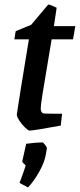

<svg xmlns="http://www.w3.org/2000/svg" viewBox="-20 -565 351 844"><path d="M54 -63Q60 -107 107 -392H43L49 -428L117 -456L192 -545Q201 -545 229 -531L217 -450H311L301 -392H207L192 -302Q175 -202 167 -152Q159 -102 159 -88Q159 -69 173 -66Q180 -65 253 -65L247 -13Q128 9 110 9Q104 9 89.5 -5Q75 -19 64 -36.5Q53 -54 54 -63ZM66 239Q87 183 93 162Q91 160 84 153.5Q77 147 78 144L95 67Q139 61 166 61Q170 61 178.5 72Q187 83 186 88L182 111Q177 146 153 189Q129 232 103 259Z"/></svg>

Font: Grenze Medium
Style: Italic
Weight: 500
Italic angle: -10°
Designer: Renata Polastri
Foundry: Omnibus-Type
Version: Version 1.002; ttfautohint (v1.8)